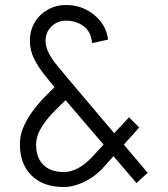

<svg xmlns="http://www.w3.org/2000/svg" viewBox="-20 -735 673 771"><path d="M528 0 201 -382 245 -429 573 -41ZM236 16Q153 16 106.5 -30.5Q60 -77 60 -153H125Q125 -119 138 -94.5Q151 -70 176 -57Q201 -44 236 -44ZM236 16V-44Q253 -44 272.5 -50.5Q292 -57 312.5 -71.5Q333 -86 353 -108L390 -57Q366 -32 339 -16Q312 0 286 8Q260 16 236 16ZM60 -153Q59 -187 72.5 -220.5Q86 -254 108.5 -285Q131 -316 156.5 -342.5Q182 -369 205.5 -391Q229 -413 245 -429L288 -378Q275 -362 248.5 -337.5Q222 -313 193.5 -283.5Q165 -254 145 -221Q125 -188 125 -153ZM390 -57 353 -108 498 -264 539 -223ZM201 -382Q181 -407 157.5 -436Q134 -465 117 -499Q100 -533 100 -571H163Q163 -546 176.5 -520.5Q190 -495 209.5 -472Q229 -449 245 -429ZM100 -571Q100 -612 119 -644.5Q138 -677 171.5 -696Q205 -715 246 -715V-652Q211 -652 187 -629Q163 -606 163 -571ZM350 -562Q345 -609 315 -630.5Q285 -652 245 -652V-715Q289 -715 325.5 -696.5Q362 -678 385.5 -647Q409 -616 414 -576Z"/></svg>

Font: Akshar Light Light
Style: Regular
Weight: 300
Version: Version 1.100